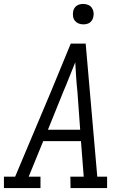

<svg xmlns="http://www.w3.org/2000/svg" viewBox="-33 -957 653 977"><path d="M173 0H-13V-58H44L226 -490L327 -735H403L462 -58H512V0H326L325 -58H393L379 -239H187L113 -58H173ZM375 -297 361 -490Q357 -527 354.5 -564.5Q352 -602 350 -640Q334 -602 319.5 -564.5Q305 -527 289 -490L211 -297ZM391 -833Q378 -833 367 -837.5Q356 -842 348.5 -851Q341 -860 339 -872.5Q337 -885 339 -898Q340 -906 345 -914.5Q350 -923 357.5 -928Q365 -933 373.5 -935Q382 -937 390 -937Q403 -937 414.5 -932.5Q426 -928 433 -919Q440 -910 442.5 -897.5Q445 -885 442 -872Q441 -864 436 -855.5Q431 -847 424 -842Q417 -837 408 -835Q399 -833 391 -833Z"/></svg>

Font: Iosevka HT Light Extended
Style: Italic
Weight: 300
Width: 7
Italic angle: -9°
Monospace: yes
Designer: Belleve Invis
Foundry: Belleve Invis
Version: Version 32.3.0; ttfautohint (v1.8.4)